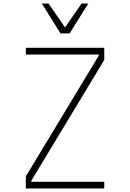

<svg xmlns="http://www.w3.org/2000/svg" viewBox="-20 -1072 740 1092"><path d="M127 0V-69L542 -756V-762H127V-800H573V-731L158 -44V-38H573V0ZM482 -1052 376 -882H324L218 -1052H256L350 -916L444 -1052Z"/></svg>

Font: Martian Mono Thin
Style: Regular
Weight: 100
Monospace: yes
Designer: Roman Shamin
Foundry: Evil Martians
Version: Version 1.000; ttfautohint (v1.8.4.7-5d5b)